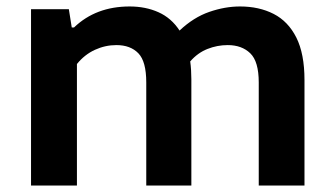

<svg xmlns="http://www.w3.org/2000/svg" viewBox="-20 -574 1032 594"><path d="M76 0V-545.5H193L202 -489H209Q276.5 -554 381 -554Q430.5 -554 470.2 -536.2Q510 -518.5 535.5 -479.5Q579 -520.5 627.5 -537.2Q676 -554 722.5 -554Q781.5 -554 826.5 -531Q871.5 -508 896.8 -457.8Q922 -407.5 922 -326.5V0H780.5V-319Q780.5 -384 754.2 -409.2Q728 -434.5 684.5 -434.5Q652 -434.5 621.8 -422.5Q591.5 -410.5 568.5 -384Q572 -358 572 -328.5V0H432.5V-319Q432.5 -384 408 -409.2Q383.5 -434.5 340 -434.5Q305.5 -434.5 273.5 -419.8Q241.5 -405 218 -376V0Z"/></svg>

Font: Encode Sans Exp SmBold
Style: Regular
Weight: 600
Width: 7
Designer: Multiple Designers
Foundry: Impallari Type
Version: Version 3.002; ttfautohint (v1.8.3) -l 8 -r 50 -G 200 -x 14 